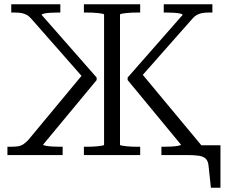

<svg xmlns="http://www.w3.org/2000/svg" viewBox="-20 -730 1061 904"><path d="M740 0V-39H750Q768 -39 787 -40Q806 -41 819 -43.5Q832 -46 832 -49L581 -353V-365L840 -660Q839 -664 827 -666.5Q815 -669 797 -670Q779 -671 761 -671H751V-710H980V-671H964Q946 -671 932 -668.5Q918 -666 906.5 -659.5Q895 -653 885 -641L636 -359L637 -396L933 -40V0ZM275 0H15V-39H26Q49 -39 63.5 -41Q78 -43 89.5 -50.5Q101 -58 114 -72L383 -396L376 -359L128 -641Q118 -653 106.5 -659.5Q95 -666 81 -668.5Q67 -671 48 -671H33V-710H264V-671H255Q237 -671 219 -670Q201 -669 189 -666.5Q177 -664 176 -660L435 -365V-353L183 -49Q183 -46 196.5 -43.5Q210 -41 229 -40Q248 -39 266 -39H275ZM860 0H828V-46H1018V154H973L962 51Q960 29 949.5 18Q939 7 917.5 3.5Q896 0 860 0ZM375 0V-39H384Q398 -39 413.5 -39.5Q429 -40 441.5 -41.5Q454 -43 462 -44.5Q470 -46 470 -49V-661Q470 -664 462 -665.5Q454 -667 441.5 -668.5Q429 -670 413.5 -670.5Q398 -671 384 -671H375V-710H640V-671H631Q617 -671 602 -670.5Q587 -670 574 -668.5Q561 -667 553 -665.5Q545 -664 545 -661V-49Q545 -46 553 -44.5Q561 -43 574 -41.5Q587 -40 602 -39.5Q617 -39 631 -39H640V0Z"/></svg>

Font: Roboto Serif 36pt Light
Style: Regular
Weight: 300
Designer: Greg Gazdowicz
Foundry: Commercial Type
Version: Version 1.008